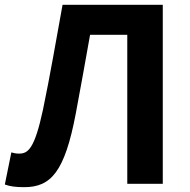

<svg xmlns="http://www.w3.org/2000/svg" viewBox="-28 -761 785 795"><path d="M72 14C183 14 240 -49 286 -292C306 -399 325 -504 345 -617H499V0H646V-741H231C204 -593 180 -451 150 -307C115 -144 88 -125 51 -125C38 -125 29 -127 19 -130L-8 3C14 11 37 14 72 14Z"/></svg>

Font: Noto Sans JP
Style: Bold
Weight: 700
Designer: Ryoko NISHIZUKA  (kana, bopomofo & ideographs); Paul D. Hunt (Latin, Greek & Cyrillic); Sandoll Communications , Soo-you
Foundry: Adobe
Version: Version 2.002;hotconv 1.0.116;makeotfexe 2.5.65601